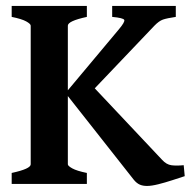

<svg xmlns="http://www.w3.org/2000/svg" viewBox="-20 -614 637 641"><path d="M566.9 -557.6Q537.1 -553.2 523.9 -548.6Q510.7 -543.9 495.6 -528.3L281.2 -303.2H198.7L376.5 -515.6Q397.9 -541 394.8 -547.6Q391.6 -554.2 354.5 -557.6V-594.2H566.9ZM596.7 -25.9Q578.6 -20 554.7 -12.2Q530.8 -4.4 508.3 1.2Q485.8 6.8 470.7 6.8Q457 6.8 446.8 2.4Q436.5 -2 426.8 -13.7L198.7 -303.2L276.9 -339.8L521 -80.6Q535.6 -64.5 552.5 -62.3Q569.3 -60.1 593.3 -62.5ZM19 0V-36.6Q82.5 -50.3 82.5 -65.4V-528.3Q82.5 -534.2 67.6 -542.5Q52.7 -550.8 19 -557.6V-594.2H270V-557.6Q206.5 -543.9 206.5 -528.3V-65.4Q206.5 -60.1 221.4 -51.8Q236.3 -43.5 270 -36.6V0Z"/></svg>

Font: Namdhinggo
Style: Bold
Weight: 700
Designer: Victor Gaultney
Foundry: SIL International
Version: Version 3.001